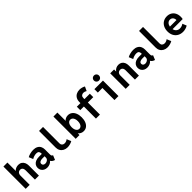

<svg xmlns="http://www.w3.org/2000/svg" viewBox="521 -2671 4582 4582"><g transform="rotate(-45 2812.5 -379.5)"><path d="M505.9 -340.8V0H371.1V-311.5Q371.1 -362.8 347.9 -389.9Q324.7 -417 286.6 -417Q260.7 -417 239.7 -404.8Q218.8 -392.6 206.5 -368.4Q194.3 -344.2 194.3 -310.5V0H59.6V-752H194.3V-471.7H197.3Q220.2 -500 257.8 -515.4Q295.4 -530.8 337.9 -530.8Q391.1 -530.8 429 -505.6Q466.8 -480.5 486.3 -437.3Q505.9 -394 505.9 -340.8Z M1088.9 -106.4 1041.5 7.8 1023.9 2Q995.1 -7.8 973.9 -25.1Q952.6 -42.5 942.4 -64H941.9Q921.4 -32.7 878.7 -12.5Q835.9 7.8 784.7 7.8Q734.4 7.8 695.6 -12.7Q656.7 -33.2 635.3 -69.6Q613.8 -106 613.8 -151.9Q613.8 -199.7 638.2 -237.3Q662.6 -274.9 710 -296.4Q757.3 -317.9 823.2 -317.9H921.4V-338.9Q921.4 -373.5 902.1 -396.7Q882.8 -419.9 835 -419.9Q798.3 -419.9 758.3 -407.7Q718.3 -395.5 689.5 -375.5L645 -482.4Q682.1 -504.9 737.1 -518.3Q792 -531.7 843.8 -531.7Q911.1 -531.7 957.3 -507.3Q1003.4 -482.9 1026.1 -439.7Q1048.8 -396.5 1048.8 -340.8V-175.3Q1048.8 -147 1055.7 -131.6Q1062.5 -116.2 1078.1 -110.4ZM927.7 -185.1V-231H846.7Q802.7 -231 772.7 -212.6Q742.7 -194.3 742.7 -158.7Q742.7 -129.9 763.7 -112.1Q784.7 -94.2 817.9 -94.2Q844.2 -94.2 869.6 -105.5Q895 -116.7 911.4 -137.5Q927.7 -158.2 927.7 -185.1Z M1261.7 -189.5V-752H1396.5V-193.4Q1396.5 -155.8 1421.4 -132.6Q1446.3 -109.4 1486.8 -109.4Q1512.7 -109.4 1539.6 -119.6Q1566.4 -129.9 1587.4 -147.5L1633.8 -36.6Q1599.1 -16.1 1554.9 -4.2Q1510.7 7.8 1469.2 7.8Q1408.2 7.8 1361.1 -17.1Q1314 -42 1287.8 -86.9Q1261.7 -131.8 1261.7 -189.5Z M2212.4 -262.2Q2212.4 -180.7 2188 -119.6Q2163.6 -58.6 2118.9 -25.4Q2074.2 7.8 2014.6 7.8Q1972.2 7.8 1936.8 -9Q1901.4 -25.9 1875 -57.6V0H1747.1V-752H1880.9V-473.6Q1906.2 -502 1939.5 -516.6Q1972.7 -531.2 2011.7 -531.2Q2071.8 -531.2 2117.2 -498Q2162.6 -464.8 2187.5 -403.8Q2212.4 -342.8 2212.4 -262.2ZM2082.5 -262.2Q2082.5 -308.6 2069.6 -343.5Q2056.6 -378.4 2032.7 -397.5Q2008.8 -416.5 1977.5 -416.5Q1946.8 -416.5 1923.3 -397.5Q1899.9 -378.4 1887.2 -343.5Q1874.5 -308.6 1874.5 -262.2Q1874.5 -215.3 1887.5 -180.2Q1900.4 -145 1924.3 -125.7Q1948.2 -106.4 1980 -106.4Q2010.7 -106.4 2033.9 -125.7Q2057.1 -145 2069.8 -180.2Q2082.5 -215.3 2082.5 -262.2Z M2564.9 -522.9H2747.1V-407.2H2564.9V0H2430.2V-407.2H2308.1V-522.9H2430.2V-559.6Q2430.2 -624 2457.3 -670.9Q2484.4 -717.8 2531.7 -742.4Q2579.1 -767.1 2638.7 -767.1Q2676.3 -767.1 2715.8 -756.8Q2755.4 -746.6 2787.1 -727.5L2737.8 -621.6Q2720.2 -633.8 2697 -641.1Q2673.8 -648.4 2653.3 -648.4Q2613.3 -648.4 2589.1 -625Q2564.9 -601.6 2564.9 -560.5Z M2900.9 -522.9H3190.4V0H3055.7V-407.2H2900.9ZM3038.1 -675.8Q3038.1 -699.7 3049.3 -719.2Q3060.5 -738.8 3080.1 -750Q3099.6 -761.2 3123.5 -761.2Q3147.5 -761.2 3167 -750Q3186.5 -738.8 3197.8 -719.2Q3209 -699.7 3209 -675.8Q3209 -651.9 3197.8 -632.3Q3186.5 -612.8 3167 -601.6Q3147.5 -590.3 3123.5 -590.3Q3099.6 -590.3 3080.1 -601.6Q3060.5 -612.8 3049.3 -632.3Q3038.1 -651.9 3038.1 -675.8Z M3880.9 -340.3V0H3746.1V-319.8Q3746.1 -363.8 3722.9 -390.1Q3699.7 -416.5 3660.6 -416.5Q3634.3 -416.5 3613.5 -404.5Q3592.8 -392.6 3581.1 -370.4Q3569.3 -348.1 3569.3 -318.8V0H3434.6V-522.9H3565.4V-455.6H3568.8Q3591.3 -490.2 3630.1 -510.5Q3668.9 -530.8 3716.3 -530.8Q3766.6 -530.8 3804 -507.3Q3841.3 -483.9 3861.1 -440.9Q3880.9 -397.9 3880.9 -340.3Z M4463.9 -106.4 4416.5 7.8 4398.9 2Q4370.1 -7.8 4348.9 -25.1Q4327.6 -42.5 4317.4 -64H4316.9Q4296.4 -32.7 4253.7 -12.5Q4210.9 7.8 4159.7 7.8Q4109.4 7.8 4070.6 -12.7Q4031.7 -33.2 4010.3 -69.6Q3988.8 -106 3988.8 -151.9Q3988.8 -199.7 4013.2 -237.3Q4037.6 -274.9 4085 -296.4Q4132.3 -317.9 4198.2 -317.9H4296.4V-338.9Q4296.4 -373.5 4277.1 -396.7Q4257.8 -419.9 4210 -419.9Q4173.3 -419.9 4133.3 -407.7Q4093.3 -395.5 4064.5 -375.5L4020 -482.4Q4057.1 -504.9 4112.1 -518.3Q4167 -531.7 4218.8 -531.7Q4286.1 -531.7 4332.3 -507.3Q4378.4 -482.9 4401.1 -439.7Q4423.8 -396.5 4423.8 -340.8V-175.3Q4423.8 -147 4430.7 -131.6Q4437.5 -116.2 4453.1 -110.4ZM4302.7 -185.1V-231H4221.7Q4177.7 -231 4147.7 -212.6Q4117.7 -194.3 4117.7 -158.7Q4117.7 -129.9 4138.7 -112.1Q4159.7 -94.2 4192.9 -94.2Q4219.2 -94.2 4244.6 -105.5Q4270 -116.7 4286.4 -137.5Q4302.7 -158.2 4302.7 -185.1Z M4636.7 -189.5V-752H4771.5V-193.4Q4771.5 -155.8 4796.4 -132.6Q4821.3 -109.4 4861.8 -109.4Q4887.7 -109.4 4914.6 -119.6Q4941.4 -129.9 4962.4 -147.5L5008.8 -36.6Q4974.1 -16.1 4929.9 -4.2Q4885.7 7.8 4844.2 7.8Q4783.2 7.8 4736.1 -17.1Q4689 -42 4662.8 -86.9Q4636.7 -131.8 4636.7 -189.5Z M5573.7 -215.8H5232.4Q5244.1 -163.6 5280.3 -133.3Q5316.4 -103 5367.7 -103Q5401.9 -103 5434.6 -114Q5467.3 -125 5488.3 -143.1L5531.2 -39.6Q5501.5 -18.6 5456.5 -5.4Q5411.6 7.8 5367.2 7.8Q5290 7.8 5231 -25.6Q5171.9 -59.1 5139.4 -120.1Q5106.9 -181.2 5106.9 -260.7Q5106.9 -340.8 5137.7 -402.1Q5168.5 -463.4 5224.1 -497.1Q5279.8 -530.8 5353 -530.8Q5420.4 -530.8 5472.2 -500.5Q5523.9 -470.2 5552.2 -414.8Q5580.6 -359.4 5580.6 -287.1Q5580.6 -268.1 5578.9 -248.3Q5577.1 -228.5 5573.7 -215.8ZM5452.6 -303.7Q5452.6 -338.9 5439.7 -365.7Q5426.8 -392.6 5403.3 -407.5Q5379.9 -422.4 5349.6 -422.4Q5303.2 -422.4 5271.2 -390.4Q5239.3 -358.4 5230 -303.7Z"/></g></svg>

Font: Reddit Mono
Style: Bold
Weight: 700
Designer: Stephen Hutchings
Foundry: Reddit
Version: Version 1.009